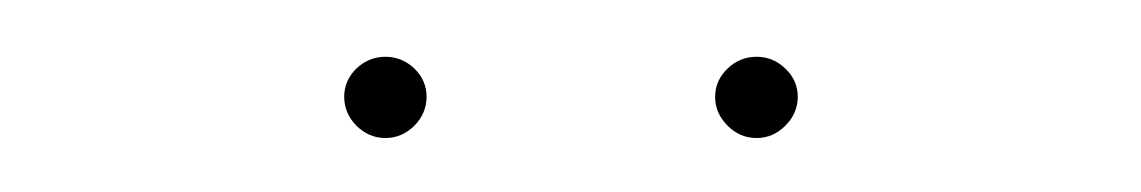

<svg xmlns="http://www.w3.org/2000/svg" viewBox="-20 -640 410 69"><path d="M237 -605.2Q237 -611.1 241.5 -615.4Q245.9 -619.6 251.9 -619.6Q257.8 -619.6 262.2 -615.4Q266.7 -611.1 266.7 -605.2Q266.7 -599.3 262.2 -594.8Q257.8 -590.4 251.9 -590.4Q245.9 -590.4 241.5 -594.8Q237 -599.3 237 -605.2ZM103.7 -605.2Q103.7 -611.1 108.1 -615.4Q112.6 -619.6 118.5 -619.6Q124.4 -619.6 128.9 -615.4Q133.3 -611.1 133.3 -605.2Q133.3 -599.3 128.9 -594.8Q124.4 -590.4 118.5 -590.4Q112.6 -590.4 108.1 -594.8Q103.7 -599.3 103.7 -605.2Z"/></svg>

Font: 26F Galaxy Sans Thin
Style: Regular
Weight: 100
Designer: C₂₉H₂₅N₃O₅
Version: Version 1.100